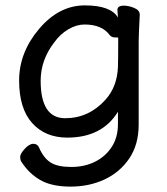

<svg xmlns="http://www.w3.org/2000/svg" viewBox="-20 -512 620 713"><path d="M222 -73Q310 -73 372 -142Q415 -190 418 -263Q419 -290 419 -372Q419 -373 407 -373Q395 -373 388 -381Q359 -421 294 -421Q264 -421 233.5 -403Q203 -385 181 -354Q131 -289 131 -212Q131 -73 222 -73ZM242 181Q172 181 129.5 156.5Q87 132 59 88Q55 82 55 70Q55 59 72 40.5Q89 22 104 22Q119 22 125 36Q142 75 168 91.5Q194 108 244 108Q294 108 333 88.5Q372 69 395 33.5Q418 -2 418 -51V-97Q359 -1 230 -1Q148 -1 99.5 -55Q51 -109 51 -213Q51 -317 125 -404.5Q199 -492 295 -492Q391 -492 418 -447L416 -475Q416 -491 440 -491Q458 -491 478.5 -482.5Q499 -474 499 -457Q495 -381 495 -358V-50Q495 25 460 76.5Q425 128 368 154.5Q311 181 242 181Z"/></svg>

Font: LXGW WenKai Lite
Style: Bold
Weight: 700
Designer: LXGW / Fontworks Inc.
Foundry: LXGW / Fontworks Inc.
Version: Version 1.330;April 28, 2024